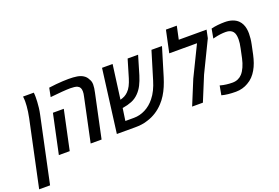

<svg xmlns="http://www.w3.org/2000/svg" viewBox="-175 -1162 2617 1800"><g transform="rotate(-20 1133.0 -262.0)"><path d="M-50.3 238.3 89.8 -420.9Q96.2 -451.2 100.3 -480.2Q104.5 -509.3 106.4 -534.2Q108.4 -559.1 108.4 -576.7Q108.4 -582.5 108.2 -592.3Q107.9 -602.1 106.9 -612.5Q106 -623 105 -630.4H212.4Q213.4 -620.6 214.1 -609.9Q214.8 -599.1 214.8 -587.9Q214.8 -566.4 213.4 -538.6Q211.9 -510.7 208.3 -479.7Q204.6 -448.7 197.8 -417.5L58.6 238.3Z M550.3 0 642.6 -436Q646 -450.2 647.5 -461.9Q648.9 -473.6 648.9 -484.4Q648.9 -505.9 641.6 -520Q634.3 -534.2 618.2 -541.5Q605.5 -547.9 585.9 -550Q566.4 -552.2 547.9 -552.2Q515.6 -552.2 465.6 -548.3Q415.5 -544.4 346.7 -537.1L364.3 -625Q401.4 -630.4 436.8 -633.5Q472.2 -636.7 503.7 -638.4Q535.2 -640.1 561 -640.1Q610.8 -640.1 646 -634.3Q681.2 -628.4 705.6 -612.8Q719.7 -604 729.5 -592.8Q739.3 -581.5 745.1 -568.8Q752.4 -558.1 757.1 -544.2Q761.7 -530.3 761.7 -511.7Q761.7 -495.6 759 -475.8Q756.3 -456.1 751 -432.6L659.2 0ZM232.9 0 316.4 -392.1H424.8L341.3 0Z M811.5 0 893.1 -630.4H998.5L948.7 -256.3L925.3 -301.8Q932.6 -295.9 939.9 -293Q947.3 -290 952.6 -290Q978.5 -296.9 997.3 -306.9Q1016.1 -316.9 1032.7 -333.5Q1053.2 -353 1068.4 -383.1Q1083.5 -413.1 1095.2 -451.2L1148.4 -630.4H1252.9L1197.8 -444.3Q1181.6 -392.1 1161.6 -353Q1141.6 -314 1112.8 -284.7Q1080.6 -251.5 1040 -235.1Q999.5 -218.8 949.7 -210.9Q941.4 -210.4 935.1 -210.7Q928.7 -210.9 921.6 -211.9Q914.6 -212.9 903.8 -216.3L953.1 -258.3L928.2 -87.4H1014.2Q1072.8 -87.4 1127.4 -115.2Q1182.1 -143.1 1223.6 -195.3Q1249.5 -227.1 1269 -267.6Q1288.6 -308.1 1302.2 -354L1386.2 -630.4H1491.2L1406.2 -350.1Q1392.6 -305.7 1375.2 -264.6Q1357.9 -223.6 1335.4 -187.5Q1313 -151.4 1286.1 -123Q1252 -85.9 1210.2 -59.3Q1168.5 -32.7 1121.6 -18.6Q1092.3 -8.3 1060.5 -4.2Q1028.8 0 993.7 0Z M1562.5 0 1662.1 -242.2 1808.6 -542.5H1531.7L1578.6 -762.2H1687L1659.2 -631.8H1936.5L1919.9 -551.8L1770 -243.2L1669.9 0Z M1997.1 9.8Q1955.6 9.8 1919.9 5.9Q1884.3 2 1856 -5.9L1873 -98.6Q1875 -97.7 1877.7 -96.9Q1880.4 -96.2 1883.8 -95.2Q1904.3 -89.4 1934.8 -85.4Q1965.3 -81.5 1996.1 -81.5Q2026.4 -81.5 2051 -92.5Q2075.7 -103.5 2092.8 -122.6Q2114.3 -146 2130.6 -182.9Q2147 -219.7 2156.7 -264.2L2176.3 -356.9Q2182.1 -382.8 2184.8 -404.8Q2187.5 -426.8 2187.5 -444.8Q2187.5 -469.2 2183.1 -488.5Q2178.7 -507.8 2168.5 -521Q2157.2 -535.2 2139.4 -542.5Q2121.6 -549.8 2096.7 -549.8Q2070.3 -549.8 2043 -546.4Q2015.6 -543 1983.4 -535.2Q1978.5 -534.2 1974.6 -533.2Q1970.7 -532.2 1967.3 -531.2L1984.4 -625Q2015.1 -632.8 2050.8 -636.5Q2086.4 -640.1 2120.1 -640.1Q2163.1 -640.1 2196.8 -628.2Q2230.5 -616.2 2252 -594.7Q2268.6 -578.1 2279.1 -556.4Q2289.6 -534.7 2293.9 -509.3Q2297.9 -485.4 2297.9 -461.9Q2297.9 -438.5 2294.9 -410.9Q2292 -383.3 2285.6 -353.5L2266.1 -260.7Q2257.3 -220.7 2245.1 -186Q2232.9 -151.4 2214.8 -120.1Q2197.8 -90.3 2174.1 -65.2Q2150.4 -40 2119.1 -22.9Q2094.2 -7.8 2062.7 1Q2031.2 9.8 1997.1 9.8Z"/></g></svg>

Font: Open Sans SemiCondensed SemiBold
Style: Italic
Weight: 600
Width: 4
Italic angle: -12°
Designer: Monotype Design Team
Foundry: Monotype Imaging Inc.
Version: Version 3.000